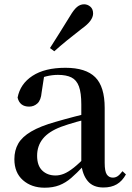

<svg xmlns="http://www.w3.org/2000/svg" viewBox="-20 -859 613 895"><path d="M188 16Q127 16 87 -19Q47 -54 47 -117Q47 -158 65 -189.5Q83 -221 125.5 -246Q168 -271 239 -291Q280 -303 328 -315.5Q376 -328 416 -337V-312Q376 -302 335.5 -290.5Q295 -279 265 -268Q207 -246 180 -212.5Q153 -179 153 -133Q153 -87 177 -64Q201 -41 239 -41Q258 -41 278 -49Q298 -57 324 -77.5Q350 -98 385 -135L398 -84H368Q338 -52 312 -29.5Q286 -7 256.5 4.5Q227 16 188 16ZM462 15Q414 15 389 -15Q364 -45 359 -96V-99V-372Q359 -426 348 -456Q337 -486 313 -498Q289 -510 250 -510Q223 -510 195 -503Q167 -496 132 -480L186 -506L174 -428Q171 -392 154.5 -377Q138 -362 116 -362Q72 -362 62 -404Q74 -468 131.5 -505.5Q189 -543 285 -543Q380 -543 424 -499Q468 -455 468 -356V-100Q468 -60 478 -45.5Q488 -31 506 -31Q518 -31 528 -37.5Q538 -44 551 -61L567 -46Q550 -15 524.5 0Q499 15 462 15ZM213 -635Q235 -669 257 -704.5Q279 -740 307 -785Q324 -814 339 -826.5Q354 -839 372 -839Q388 -839 401 -828Q414 -817 414 -796Q414 -780 401.5 -762.5Q389 -745 361 -725Q322 -695 291.5 -670Q261 -645 233 -620Z"/></svg>

Font: Noto Serif KR SemiBold
Style: Regular
Weight: 600
Designer: Ryoko NISHIZUKA 西塚涼子 (kana & ideographs); Frank Grießhammer (Latin, Greek & Cyrillic); Wenlong ZHANG 张文龙 (bopomofo); San
Foundry: Adobe
Version: Version 2.003-H1;hotconv 1.1.1;makeotfexe 2.6.0